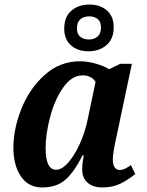

<svg xmlns="http://www.w3.org/2000/svg" viewBox="-20 -816 649 846"><path d="M39 -165Q39 -248 74.5 -337Q110 -426 177 -486Q244 -546 332 -546Q366 -546 402.5 -535.5Q439 -525 461 -511L510 -535H561L495 -222Q477 -143 477 -114Q477 -91 485 -79Q493 -67 508 -67Q519 -67 528.5 -71.5Q538 -76 557 -88L576 -49Q544 -23 510 -6.5Q476 10 431 10Q390 10 366 -11Q342 -32 342 -70Q342 -92 349 -132H344Q307 -58 268 -24Q229 10 166 10Q105 10 72 -39Q39 -88 39 -165ZM366 -288 401 -455Q393 -469 378 -476.5Q363 -484 345 -484Q296 -484 258.5 -430.5Q221 -377 201 -301Q181 -225 181 -164Q181 -68 227 -68Q253 -68 281 -100Q309 -132 332 -183Q355 -234 366 -288ZM263 -690Q263 -741 294 -768.5Q325 -796 374 -796Q421 -796 451 -770Q481 -744 481 -696Q481 -645 449.5 -617.5Q418 -590 369 -590Q323 -590 293 -616Q263 -642 263 -690ZM425 -695Q425 -720 410.5 -732Q396 -744 373 -744Q349 -744 334 -731Q319 -718 319 -691Q319 -666 333.5 -654Q348 -642 371 -642Q395 -642 410 -655Q425 -668 425 -695Z"/></svg>

Font: Noto Serif Narrow
Style: Bold Italic
Weight: 700
Width: 4
Italic angle: -12°
Designer: Monotype Design Team
Foundry: Monotype Imaging Inc.
Version: Version 1.001